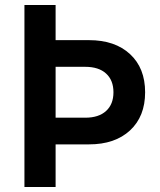

<svg xmlns="http://www.w3.org/2000/svg" viewBox="-20 -750 640 770"><path d="M78 0V-730H203V-589H337Q441 -589 501.5 -533Q562 -477 562 -380Q562 -283 501.5 -227Q441 -171 337 -171H203V0ZM203 -278H322Q376 -278 405.5 -305Q435 -332 435 -380Q435 -428 405.5 -455Q376 -482 322 -482H203Z"/></svg>

Font: NKDuy Mono
Style: Bold
Weight: 700
Monospace: yes
Designer: NKDuy
Foundry: NKDuy
Version: Version 2.251; ttfautohint (v1.8.4.7-5d5b)